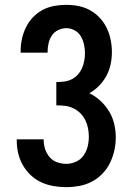

<svg xmlns="http://www.w3.org/2000/svg" viewBox="-20 -763 540 791"><path d="M253 8Q227 8 200.5 3.5Q174 -1 150 -12Q126 -23 106.5 -41.5Q87 -60 74 -83Q61 -106 55 -131.5Q49 -157 49 -184V-189H160V-186Q160 -167 166 -148.5Q172 -130 184.5 -115.5Q197 -101 215.5 -94.5Q234 -88 253 -88Q273 -88 292.5 -96.5Q312 -105 324 -122Q336 -139 341 -159Q346 -179 346 -200Q346 -218 342.5 -235.5Q339 -253 331 -269Q323 -285 310 -297.5Q297 -310 281 -317.5Q265 -325 247.5 -327Q230 -329 212 -329V-425Q228 -425 244 -427Q260 -429 274.5 -436Q289 -443 300 -455Q311 -467 317.5 -481.5Q324 -496 327 -512Q330 -528 330 -544Q330 -562 326 -580Q322 -598 313 -613.5Q304 -629 287.5 -638Q271 -647 253 -647Q236 -647 219.5 -639Q203 -631 193.5 -616.5Q184 -602 180 -584.5Q176 -567 176 -549V-546H65V-553Q65 -578 70.5 -603Q76 -628 87 -650.5Q98 -673 115.5 -691.5Q133 -710 155.5 -722Q178 -734 203 -738.5Q228 -743 253 -743Q279 -743 304 -738Q329 -733 351.5 -720.5Q374 -708 391.5 -689Q409 -670 420 -647Q431 -624 436 -598.5Q441 -573 441 -548Q441 -522 435.5 -497Q430 -472 418 -450Q406 -428 388 -409.5Q370 -391 348 -379Q373 -367 394 -347.5Q415 -328 429.5 -304Q444 -280 450.5 -252.5Q457 -225 457 -197Q457 -170 451 -143Q445 -116 433 -91.5Q421 -67 401.5 -47Q382 -27 358 -14.5Q334 -2 307 3Q280 8 253 8Z"/></svg>

Font: Iosevka Term
Style: Bold
Weight: 700
Monospace: yes
Designer: Belleve Invis
Foundry: Belleve Invis
Version: Version 30.0.1